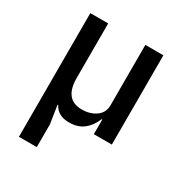

<svg xmlns="http://www.w3.org/2000/svg" viewBox="-175 -675 963 1015"><g transform="rotate(30 306.5 -167.5)"><path d="M84 210V-545H193V-212Q193 -81 299 -81Q349 -81 384.5 -106Q420 -131 420 -177V-545H530V0H420V-89H416Q397 -42 362.5 -15Q328 12 275 12Q206 12 180 -39H176L193 71V210Z"/></g></svg>

Font: IBM Plex Sans JP Medium
Style: Regular
Weight: 500
Designer: Mike Abbink; Paul van der Laan; Pieter van Rosmalen; Wujin Sim; Yejin Wi; Jinhee Kim; Boomi Park; Yona Kim; Kichan Ma
Foundry: Sandoll Inc.
Version: Version 1.001